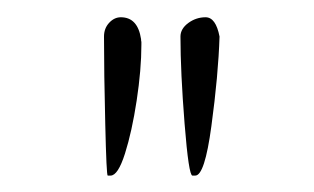

<svg xmlns="http://www.w3.org/2000/svg" viewBox="-20 -791 373 228"><path d="M147.9 -737.8V-741.2Q147.5 -742.7 147.5 -744.6Q143.6 -770.5 123.5 -770.5Q115.7 -770.5 109.6 -763.9Q103.5 -757.3 103.5 -747.6Q103.5 -704.6 105 -643.6Q106.4 -582.5 107.9 -582.5H111.3Q120.1 -582.5 128.4 -608.6Q136.7 -634.8 142.3 -671.6Q147.9 -708.5 147.9 -737.8ZM231 -641.1Q239.3 -702.1 240.7 -747.6Q236.3 -770.5 224.1 -770.5Q212.9 -770.5 203.6 -763.7Q194.3 -756.8 194.3 -747.6Q194.3 -705.6 199.2 -644Q204.1 -582.5 208.5 -582.5H211.9Q223.1 -582.5 231 -641.1Z"/></svg>

Font: Amatica SC
Style: Bold
Weight: 400
Designer: Vernon Adams, Ben Nathan
Foundry: newtypography
Version: Version 2.000